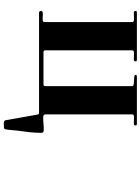

<svg xmlns="http://www.w3.org/2000/svg" viewBox="119 -692 761 1040"><g transform="rotate(90 500.0 -172.5)"><path d="M600 -37Q600 -26 615.5 -25.5Q631 -25 650 -27Q669 -29 684.5 -28.5Q700 -28 700 -17Q700 16 696.5 49Q693 82 688 115Q686 131 685 147Q684 163 681 178Q679 187 671 187Q667 187 661 187.5Q655 188 649 188Q643 188 638 186Q633 184 632 179L601 5Q599 -3 592 -3H50Q40 -3 40 -13Q40 -22 49.5 -23Q59 -24 70 -23Q81 -22 90.5 -23Q100 -24 100 -33V-507Q100 -516 90.5 -517Q81 -518 70 -517Q59 -516 49.5 -516.5Q40 -517 40 -525Q40 -533 48 -533H305Q313 -533 313 -525Q313 -517 303.5 -516.5Q294 -516 283 -517Q272 -518 262.5 -517Q253 -516 253 -507V-37Q253 -27 263 -27H437Q447 -27 447 -37V-507Q447 -514 437.5 -515.5Q428 -517 416.5 -517.5Q405 -518 395.5 -519Q386 -520 386 -527Q386 -530 389.5 -531.5Q393 -533 395 -533H652Q660 -533 660 -525Q660 -517 650.5 -516.5Q641 -516 630 -517Q619 -518 609.5 -517Q600 -516 600 -507Z"/></g></svg>

Font: SoukouMincho
Style: Regular
Weight: 400
Designer: Dr. Ken Lunde (project architect, glyph set definition & overall production); Masataka HATTORI  (production & ideograph 
Foundry: Adobe Systems Incorporated
Version: Version 1.00